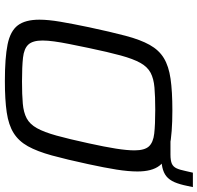

<svg xmlns="http://www.w3.org/2000/svg" viewBox="-32 -790 830 807"><g transform="rotate(90 383.5 -387.0)"><path d="M566.4 -648.6 574.5 -688H629.9Q655.6 -688 668.5 -693.8Q681.3 -699.5 687.9 -713.5Q694.4 -727.5 699.4 -752.1L706.3 -782.2H766.9L762 -759.1Q755.4 -726.3 746.1 -704.8Q736.7 -683.4 721.7 -671Q706.6 -658.7 682.9 -653.6Q659.1 -648.6 622.7 -648.6ZM321 8Q223.4 8 167.1 -3.4Q110.8 -14.9 87 -46.4Q63.2 -78 63.2 -137.2Q63.2 -174.1 71.9 -225.6Q80.7 -277.1 95 -345.6Q114.4 -436.7 130.9 -499.1Q147.3 -561.5 169.1 -600.5Q190.9 -639.6 224.8 -660.2Q258.7 -680.8 311.7 -688.4Q364.7 -696 444 -696Q541.6 -696 597.6 -684.3Q653.6 -672.7 677.4 -641.1Q701.2 -609.6 701.2 -549.3Q701.2 -511.4 693.3 -461.2Q685.3 -410.9 670.4 -342.4Q650.9 -251.6 633.9 -189.7Q616.9 -127.8 595.2 -88.8Q573.4 -49.8 539.5 -28.7Q505.7 -7.6 453 0.2Q400.3 8 321 8ZM322.9 -64Q378.6 -64 415.8 -67.3Q453 -70.5 477.7 -83.6Q502.4 -96.7 519.1 -126.6Q535.8 -156.5 550.4 -209Q564.9 -261.4 582.8 -344Q597.7 -411.4 605.1 -458.5Q612.5 -505.5 612.5 -536.7Q612.5 -579.1 595.8 -597.4Q579 -615.6 541.6 -619.8Q504.2 -624 441.6 -624Q385.8 -624 348.3 -620.7Q310.8 -617.5 286.2 -604.4Q261.5 -591.3 244.8 -561.4Q228.1 -531.5 213.7 -479Q199.4 -426.6 182.1 -344Q172.7 -298.9 165.5 -262.7Q158.3 -226.5 154.6 -199Q150.8 -171.6 150.8 -150.3Q150.8 -108.9 167.9 -90.6Q184.9 -72.4 222.8 -68.2Q260.7 -64 322.9 -64Z"/></g></svg>

Font: Saira Thin
Style: Italic
Weight: 100
Italic angle: -12°
Designer: Hector Gatti with collaboration of the Omnibus-Type team
Foundry: Omnibus-Type
Version: Version 1.101